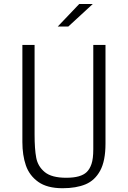

<svg xmlns="http://www.w3.org/2000/svg" viewBox="-20 -962 660 991"><path d="M95.5 -229V-730H158.5V-268.5Q158.5 -192.5 167 -147.8Q175.5 -103 211 -73.8Q246.5 -44.5 321.5 -44.5Q360.5 -44.5 386.5 -52Q412.5 -59.5 427 -73.5Q443 -88.5 452.2 -115.5Q461.5 -142.5 461.5 -192V-730H524.5V-220.5Q524.5 -131.5 497 -81Q469.5 -30.5 421.2 -10.5Q373 9.5 303 9.5Q223.5 9.5 177.5 -23.2Q131.5 -56 113.5 -108.5Q95.5 -161 95.5 -229ZM332.5 -825 459 -941.5H389L278 -825Z"/></svg>

Font: Monaspace Argon Var ExtraLight
Style: Regular
Weight: 200
Designer: Riley Cran and the Lettermatic Team
Version: Version 1.200 (Monaspace Argon Var)